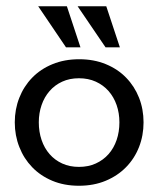

<svg xmlns="http://www.w3.org/2000/svg" viewBox="-20 -592 512 621"><path d="M235.4 -52.2Q265.6 -52.2 289.8 -63.2Q314 -74.2 331.1 -93.5Q348.1 -112.8 357.2 -139.2Q366.2 -165.5 366.2 -196.3Q366.2 -226.1 357.2 -252.2Q348.1 -278.3 331.1 -297.6Q314 -316.9 289.8 -327.9Q265.6 -338.9 235.4 -338.9Q205.1 -338.9 181.2 -327.9Q157.2 -316.9 140.4 -297.6Q123.5 -278.3 114.5 -252.2Q105.5 -226.1 105.5 -196.3Q105.5 -165.5 114.5 -139.2Q123.5 -112.8 140.4 -93.5Q157.2 -74.2 181.2 -63.2Q205.1 -52.2 235.4 -52.2ZM235.4 8.8Q187.5 8.8 149.2 -7.3Q110.8 -23.4 84 -51.3Q57.1 -79.1 42.5 -116.5Q27.8 -153.8 27.8 -196.3Q27.8 -238.8 42.5 -275.9Q57.1 -313 84.2 -340.8Q111.3 -368.7 149.9 -384.5Q188.5 -400.4 236.3 -400.4Q283.7 -400.4 322.3 -384.5Q360.8 -368.7 387.9 -340.8Q415 -313 429.7 -275.9Q444.3 -238.8 444.3 -196.3Q444.3 -153.8 429.7 -116.5Q415 -79.1 387.7 -51.3Q360.4 -23.4 321.8 -7.3Q283.2 8.8 235.4 8.8ZM193.4 -439 103.5 -571.8H196.3L240.2 -439ZM321.3 -439 231 -571.8H323.7L367.7 -439Z"/></svg>

Font: Rokkitt
Style: Regular
Weight: 400
Version: Version 1.2; ttfautohint (v1.5) -l 7 -r 28 -G 50 -x 13 -D la